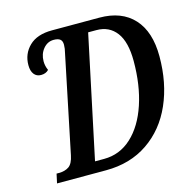

<svg xmlns="http://www.w3.org/2000/svg" viewBox="-105 -817 907 919"><g transform="rotate(-15 348.5 -357.0)"><path d="M76 -46H87Q118 -46 137.5 -59.5Q157 -73 165 -113L264 -591Q270 -614 270 -633Q270 -652 259.5 -660Q249 -668 228 -668Q197 -668 176 -642.5Q155 -617 155 -581Q155 -558 165 -536Q151 -521 127 -521Q105 -521 92.5 -537Q80 -553 80 -582Q80 -638 119 -676Q158 -714 232 -714H467Q577 -714 637 -648.5Q697 -583 697 -461Q697 -329 651 -224.5Q605 -120 517 -60Q429 0 309 0H66ZM314 -55Q392 -55 450.5 -109Q509 -163 540.5 -257.5Q572 -352 572 -471Q572 -566 536.5 -613Q501 -660 438 -660H397L269 -55Z"/></g></svg>

Font: Noto Serif CondSemiBold
Style: Italic
Weight: 600
Width: 3
Italic angle: -12°
Designer: Monotype Design Team
Foundry: Monotype Imaging Inc.
Version: Version 1.001